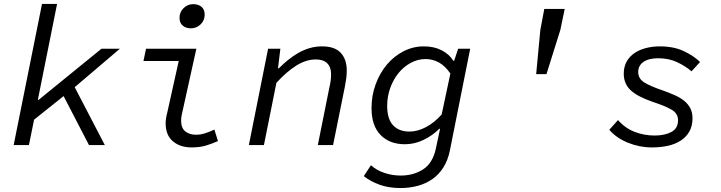

<svg xmlns="http://www.w3.org/2000/svg" viewBox="-20 -732 3640 969"><path d="M49 0 192 -712H268L171 -228H175L492 -486H585L357 -292L509 0H429L301 -247L152 -128L126 0Z M947 12Q889 12 852.5 -19Q816 -50 816 -110Q816 -133 824 -163L882 -424H704L717 -486H971L898 -156Q896 -147 895 -139.5Q894 -132 894 -124Q894 -86 915 -69Q936 -52 969 -52Q992 -52 1014 -59Q1036 -66 1062 -78L1080 -20Q1049 -6 1018 3Q987 12 947 12ZM943 -589Q919 -589 902.5 -602.5Q886 -616 886 -642Q886 -671 906.5 -691Q927 -711 955 -711Q981 -711 997 -697.5Q1013 -684 1013 -658Q1013 -629 992.5 -609Q972 -589 943 -589Z M1236 0 1333 -486H1395L1383 -387H1387Q1409 -409 1433.5 -429Q1458 -449 1485 -464.5Q1512 -480 1542 -489Q1572 -498 1605 -498Q1670 -498 1700 -465Q1730 -432 1730 -377Q1730 -356 1727.5 -336.5Q1725 -317 1721 -297L1661 0H1584L1642 -289Q1651 -326 1651 -357Q1651 -393 1631.5 -412.5Q1612 -432 1574 -432Q1525 -432 1475.5 -401Q1426 -370 1375 -314L1312 0Z M2001 217Q1941 217 1895 200Q1849 183 1816 157L1852 102Q1881 128 1921 141Q1961 154 2002 154Q2067 154 2115 123Q2163 92 2179 21L2201 -82H2197Q2162 -47 2116.5 -25.5Q2071 -4 2024 -4Q1946 -4 1900.5 -51Q1855 -98 1855 -186Q1855 -250 1876 -307Q1897 -364 1933 -406.5Q1969 -449 2017 -473.5Q2065 -498 2119 -498Q2171 -498 2209.5 -478Q2248 -458 2268 -425H2272L2292 -486H2353L2251 25Q2241 76 2218 112.5Q2195 149 2162 172Q2129 195 2088 206Q2047 217 2001 217ZM2047 -68Q2087 -68 2129 -90Q2171 -112 2209 -154L2253 -361Q2227 -399 2195.5 -416.5Q2164 -434 2128 -434Q2089 -434 2053.5 -415Q2018 -396 1991.5 -363.5Q1965 -331 1949.5 -288Q1934 -245 1934 -198Q1934 -132 1963.5 -100Q1993 -68 2047 -68Z M2686 -358 2707 -581 2727 -687H2830L2808 -581L2738 -358Z M3270 12Q3207 12 3148.5 -12Q3090 -36 3055 -77L3099 -126Q3135 -85 3183 -66.5Q3231 -48 3284 -48Q3335 -48 3368.5 -66Q3402 -84 3402 -125Q3402 -160 3368.5 -179Q3335 -198 3274 -218Q3198 -244 3163 -276.5Q3128 -309 3128 -360Q3128 -395 3142.5 -421Q3157 -447 3182 -464Q3207 -481 3240 -489.5Q3273 -498 3310 -498Q3380 -498 3431 -474Q3482 -450 3513 -419L3470 -372Q3440 -398 3398 -418Q3356 -438 3302 -438Q3254 -438 3227.5 -419.5Q3201 -401 3201 -369Q3201 -335 3231.5 -316Q3262 -297 3321 -277Q3355 -265 3383.5 -252.5Q3412 -240 3432 -224Q3452 -208 3463.5 -186.5Q3475 -165 3475 -135Q3475 -96 3459 -68Q3443 -40 3415 -22Q3387 -4 3350 4Q3313 12 3270 12Z"/></svg>

Font: Source Code Pro
Style: Italic
Weight: 400
Italic angle: -11°
Monospace: yes
Designer: Paul D. Hunt, Teo Tuominen
Foundry: Adobe Systems Incorporated
Version: Version 1.050;PS 1.000;hotconv 16.6.51;makeotf.lib2.5.65220